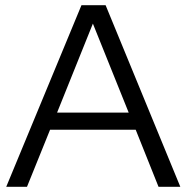

<svg xmlns="http://www.w3.org/2000/svg" viewBox="-20 -720 719 740"><path d="M4 0 294 -700H387L675 0H591L503 -220H173L84 0ZM200 -286H476L338 -629Z"/></svg>

Font: Red Hat Display
Style: Regular
Weight: 300
Designer: Pentagram, MCKL
Foundry: Pentagram, MCKL
Version: Version 1.023